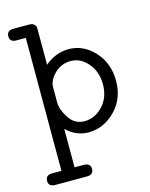

<svg xmlns="http://www.w3.org/2000/svg" viewBox="-123 -689 772 989"><g transform="rotate(-15 262.5 -194.5)"><path d="M48 160Q48 160 96 160V-549H44Q11 -550 11 -580Q11 -611 47 -611H131Q148 -611 156.5 -602.5Q165 -594 165.5 -588Q166 -582 166 -571V-387Q224 -436 293 -436Q372 -436 430 -372.5Q488 -309 488 -216Q488 -120 426 -57.5Q364 5 283 5Q218 5 166 -45V160H214Q251 160 251 191Q251 222 215 222H47Q11 222 11 191Q11 160 48 160ZM166 -185Q166 -148 196 -102Q226 -56 278 -56Q334 -56 376 -101Q418 -146 418 -216Q418 -282 379.5 -328Q341 -374 288 -374Q237 -374 201.5 -339Q166 -304 166 -267Z"/></g></svg>

Font: CMU Typewriter Text
Style: Regular
Weight: 500
Monospace: yes
Version: Version 0.7.0